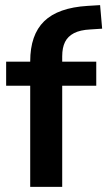

<svg xmlns="http://www.w3.org/2000/svg" viewBox="-20 -730 419 750"><path d="M98 0V-395H4V-489H134L98 -456V-490Q98 -594 152.5 -647Q207 -700 322 -707L371 -710L379 -618L333 -615Q293 -613 269 -600.5Q245 -588 234 -566Q223 -544 223 -510V-473L207 -489H356V-395H223V0Z"/></svg>

Font: Nunito Sans 12pt ExtraLight
Style: Regular
Weight: 200
Designer: Vernon Adams
Foundry: Vernon Adams
Version: Version 3.101;gftools[0.9.27]